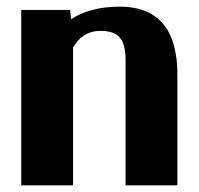

<svg xmlns="http://www.w3.org/2000/svg" viewBox="-20 -558 600 578"><path d="M44 0H200V-415C216 -443 242 -465 282 -465C337 -465 358 -441 358 -377V0H514V-334C514 -456 467 -538 340 -538C277 -538 228 -523 194 -500L191 -528H44Z"/></svg>

Font: Aerodynamic
Style: Bd
Weight: 500
Designer: Google
Version: Version 2.000980; 2014